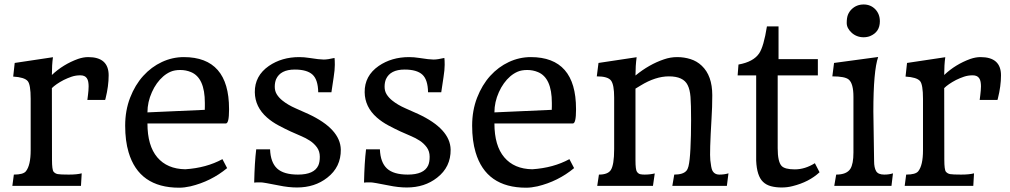

<svg xmlns="http://www.w3.org/2000/svg" viewBox="-20 -852 4630 880"><path d="M354.5 -57.6 351.1 0H36.6L43.5 -51.8Q86.4 -51.8 98.6 -66.9Q120.6 -94.2 120.6 -163.6V-398.9Q120.6 -464.8 106.9 -480.5Q91.8 -498 40.5 -501L47.4 -563.5L222.7 -589.8Q217.8 -554.2 217.8 -508.3Q269 -557.1 337.9 -582Q362.3 -590.3 384.3 -590.3Q478 -590.3 478 -506.8Q478 -457.5 463.9 -400.9Q462.9 -397 462.4 -395.8Q461.9 -394.5 461.9 -394H380.4L383.3 -417L385.3 -436.5Q386.2 -445.8 386.2 -456.1Q386.2 -466.3 384.5 -476.6Q382.8 -486.8 377.9 -493.7Q369.1 -506.8 348.1 -506.8Q327.1 -506.8 308.3 -500.5Q289.6 -494.1 272 -485.4Q236.3 -466.8 216.8 -447.3L217.8 -447.8L218.3 -120.1Q218.3 -73.7 225.6 -64.9Q232.9 -56.2 244.9 -54Q256.8 -51.8 294.9 -51.8Q333 -51.8 354.5 -57.6Z M829.1 -76.2Q925.8 -82.5 999.5 -122.6L1021 -81.5Q947.3 -20.5 853 2Q824.7 8.3 801.3 8.3Q617.2 8.3 569.3 -154.3Q553.7 -206.5 553.7 -276.1Q553.7 -345.7 576.4 -404.3Q599.1 -462.9 636.5 -504.2Q673.8 -545.4 722.2 -567.9Q770.5 -590.3 822.3 -590.3Q1029.8 -590.3 1029.8 -353V-348.1Q1029.8 -286.1 1015.1 -286.1H655.8Q655.8 -184.1 700.9 -130.9Q746.1 -77.6 829.1 -76.2ZM918.5 -348.6Q918.9 -358.9 918.9 -364.3V-380.4Q918.9 -495.1 855.5 -521.5Q832.5 -531.2 806.4 -531.2Q780.3 -531.2 762.2 -523.4Q744.1 -515.6 728.3 -502Q712.4 -488.3 699.2 -470Q686 -451.7 676.3 -429.7Q655.8 -384.3 655.8 -336.9Z M1513.2 -586.4Q1514.6 -577.6 1514.6 -554.7Q1514.6 -531.7 1509.3 -498L1499 -429.2H1438.5Q1437.5 -486.8 1412.6 -509.8Q1387.2 -533.2 1331.1 -533.2Q1265.6 -533.2 1245.6 -489.3Q1239.3 -474.1 1239.3 -454.3Q1239.3 -434.6 1248.8 -419.4Q1258.3 -404.3 1273.9 -391.6Q1299.3 -371.1 1335 -355.5L1393.1 -329.6Q1540 -261.2 1542 -166.5Q1543 -86.4 1480 -37.6Q1422.9 7.3 1341.3 7.3Q1302.2 7.3 1257.8 -2Q1187 -16.1 1176.3 -16.1H1157.7Q1150.4 -16.1 1145 -15.1Q1147 -107.9 1154.3 -167.5H1217.8Q1220.2 -107.4 1250.2 -79.6Q1280.3 -51.8 1345.7 -51.8Q1419.9 -51.8 1439 -93.8Q1445.8 -108.9 1445.8 -133.5Q1445.8 -158.2 1432.9 -176.3Q1419.9 -194.3 1400.6 -207Q1381.3 -219.7 1358.6 -229Q1335.9 -238.3 1311.3 -249.8Q1286.6 -261.2 1257.1 -276.9Q1227.5 -292.5 1203.6 -313.5Q1148.9 -361.8 1147.9 -429.2Q1147 -504.4 1212.4 -549.8Q1271.5 -590.3 1351.6 -590.3Q1374 -590.3 1398.4 -586.4Q1444.3 -579.1 1463.4 -579.1Q1482.4 -579.1 1513.2 -586.4Z M2016.6 -586.4Q2018.1 -577.6 2018.1 -554.7Q2018.1 -531.7 2012.7 -498L2002.4 -429.2H1941.9Q1940.9 -486.8 1916 -509.8Q1890.6 -533.2 1834.5 -533.2Q1769 -533.2 1749 -489.3Q1742.7 -474.1 1742.7 -454.3Q1742.7 -434.6 1752.2 -419.4Q1761.7 -404.3 1777.3 -391.6Q1802.7 -371.1 1838.4 -355.5L1896.5 -329.6Q2043.5 -261.2 2045.4 -166.5Q2046.4 -86.4 1983.4 -37.6Q1926.3 7.3 1844.7 7.3Q1805.7 7.3 1761.2 -2Q1690.4 -16.1 1679.7 -16.1H1661.1Q1653.8 -16.1 1648.4 -15.1Q1650.4 -107.9 1657.7 -167.5H1721.2Q1723.6 -107.4 1753.7 -79.6Q1783.7 -51.8 1849.1 -51.8Q1923.3 -51.8 1942.4 -93.8Q1949.2 -108.9 1949.2 -133.5Q1949.2 -158.2 1936.3 -176.3Q1923.3 -194.3 1904.1 -207Q1884.8 -219.7 1862.1 -229Q1839.4 -238.3 1814.7 -249.8Q1790 -261.2 1760.5 -276.9Q1731 -292.5 1707 -313.5Q1652.3 -361.8 1651.4 -429.2Q1650.4 -504.4 1715.8 -549.8Q1774.9 -590.3 1855 -590.3Q1877.4 -590.3 1901.9 -586.4Q1947.8 -579.1 1966.8 -579.1Q1985.8 -579.1 2016.6 -586.4Z M2419.4 -76.2Q2516.1 -82.5 2589.8 -122.6L2611.3 -81.5Q2537.6 -20.5 2443.4 2Q2415 8.3 2391.6 8.3Q2207.5 8.3 2159.7 -154.3Q2144 -206.5 2144 -276.1Q2144 -345.7 2166.7 -404.3Q2189.5 -462.9 2226.8 -504.2Q2264.2 -545.4 2312.5 -567.9Q2360.8 -590.3 2412.6 -590.3Q2620.1 -590.3 2620.1 -353V-348.1Q2620.1 -286.1 2605.5 -286.1H2246.1Q2246.1 -184.1 2291.3 -130.9Q2336.4 -77.6 2419.4 -76.2ZM2508.8 -348.6Q2509.3 -358.9 2509.3 -364.3V-380.4Q2509.3 -495.1 2445.8 -521.5Q2422.9 -531.2 2396.7 -531.2Q2370.6 -531.2 2352.5 -523.4Q2334.5 -515.6 2318.6 -502Q2302.7 -488.3 2289.6 -470Q2276.4 -451.7 2266.6 -429.7Q2246.1 -384.3 2246.1 -336.9Z M2725.1 -51.8Q2765.6 -51.8 2779.3 -72.3Q2794.9 -95.7 2794.9 -168.9V-404.8Q2794.9 -463.4 2780.8 -482.4Q2766.6 -502 2715.3 -502L2723.1 -563.5L2897.9 -589.8Q2892.6 -550.3 2892.6 -505.9Q2955.1 -557.1 3023.4 -580.1Q3052.7 -590.3 3084 -590.3Q3115.2 -590.3 3144.8 -581.1Q3174.3 -571.8 3196.3 -550.8Q3244.6 -505.4 3244.6 -415.5Q3244.6 -360.8 3241.2 -308.6Q3231.9 -151.9 3235.6 -117.7Q3239.3 -83.5 3244.1 -72.3Q3253.4 -51.8 3277.3 -51.8Q3300.3 -51.8 3318.8 -57.6L3311.5 0H3061.5L3070.3 -51.8Q3110.8 -51.8 3126 -69.3Q3132.3 -76.7 3135.5 -89.6Q3138.7 -102.5 3140.9 -122.6Q3143.1 -142.6 3144.5 -170.9Q3147.5 -228.5 3147.5 -301.5Q3147.5 -374.5 3144.8 -408Q3142.1 -441.4 3131.8 -461.9Q3112.3 -502 3045.9 -502Q2984.4 -502 2916 -460L2892.6 -445.8V-117.7Q2892.6 -73.7 2899.4 -64.5Q2906.2 -55.2 2915 -53.5Q2923.8 -51.8 2934.6 -51.8Q2959.5 -51.8 2981 -57.1L2972.7 0H2717.3Z M3714.8 -104 3736.3 -62.5Q3688 -17.6 3612.8 1Q3588.9 7.3 3562.5 7.3Q3536.1 7.3 3513.9 1.5Q3491.7 -4.4 3477.1 -18.6Q3448.7 -45.9 3445.8 -115.7V-506.3H3360.8L3364.7 -556.2Q3433.1 -568.4 3459.5 -607.4Q3480.5 -638.7 3495.1 -731H3548.3V-581.1H3728.5V-506.3H3544.4V-172.4Q3544.4 -111.3 3562 -91.8Q3576.7 -75.7 3623 -75.7Q3669.4 -75.7 3714.8 -104Z M3967.8 -686.5Q3954.1 -681.2 3938 -681.2Q3921.9 -681.2 3907.7 -686.8Q3893.6 -692.4 3883.3 -702.1Q3860.8 -722.7 3860.8 -746.8Q3860.8 -771 3866.7 -785.2Q3872.6 -799.3 3883.3 -809.6Q3905.8 -831.5 3938.5 -831.5Q3970.2 -831.5 3991.7 -809.6Q4012.7 -787.6 4012.7 -754.4Q4012.7 -705.1 3967.8 -686.5ZM4004.9 -590.8Q3982.9 -527.3 3982.9 -340.8L3986.3 -113.3Q3986.3 -83.5 3995.6 -67.6Q4004.9 -51.8 4032.7 -51.8Q4055.2 -51.8 4072.8 -57.6L4065.9 0H3803.7L3812.5 -51.8Q3860.4 -51.8 3877.4 -78.1Q3891.6 -100.6 3891.6 -152.8V-408.2Q3891.6 -469.2 3870.1 -487.3Q3853 -502 3794.9 -502L3802.7 -563.5Z M4444.3 -57.6 4440.9 0H4126.5L4133.3 -51.8Q4176.3 -51.8 4188.5 -66.9Q4210.4 -94.2 4210.4 -163.6V-398.9Q4210.4 -464.8 4196.8 -480.5Q4181.6 -498 4130.4 -501L4137.2 -563.5L4312.5 -589.8Q4307.6 -554.2 4307.6 -508.3Q4358.9 -557.1 4427.7 -582Q4452.1 -590.3 4474.1 -590.3Q4567.9 -590.3 4567.9 -506.8Q4567.9 -457.5 4553.7 -400.9Q4552.7 -397 4552.2 -395.8Q4551.8 -394.5 4551.8 -394H4470.2L4473.1 -417L4475.1 -436.5Q4476.1 -445.8 4476.1 -456.1Q4476.1 -466.3 4474.4 -476.6Q4472.7 -486.8 4467.8 -493.7Q4459 -506.8 4438 -506.8Q4417 -506.8 4398.2 -500.5Q4379.4 -494.1 4361.8 -485.4Q4326.2 -466.8 4306.6 -447.3L4307.6 -447.8L4308.1 -120.1Q4308.1 -73.7 4315.4 -64.9Q4322.8 -56.2 4334.7 -54Q4346.7 -51.8 4384.8 -51.8Q4422.9 -51.8 4444.3 -57.6Z"/></svg>

Font: HeadlandOne
Style: Regular
Weight: 400
Designer: Gary Lonergan
Foundry: Sorkin Type Co.
Version: Version 1.002